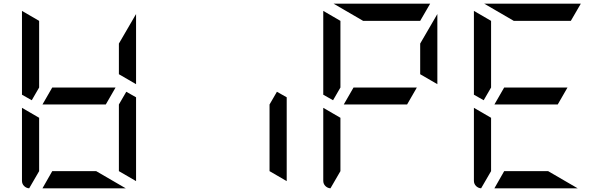

<svg xmlns="http://www.w3.org/2000/svg" viewBox="-20 -1020 3304 1040"><path d="M210 -454 263 -546H606L553 -454ZM717 -564 624 -618V-784L717 -944ZM192 -546 152 -477 99 -507V-959V-961L192 -907ZM661 0H210L263 -93H501ZM138 0Q122 -1 110.5 -12.5Q99 -24 99 -41V-436L192 -382V-93ZM717 -493V-41V-39L624 -93V-454L664 -523Z M1533 -493V-41V-39L1440 -93V-454L1480 -523Z M1842 -454 1895 -546H2238L2185 -454ZM2349 -564 2256 -618V-784L2349 -944ZM1824 -546 1784 -477 1731 -507V-959V-961L1824 -907ZM1947 -907 1787 -1000H2308H2310L2256 -907ZM1770 0Q1754 -1 1742.5 -12.5Q1731 -24 1731 -41V-436L1824 -382V-93Z M2658 -454 2711 -546H3054L3001 -454ZM2640 -546 2600 -477 2547 -507V-959V-961L2640 -907ZM2763 -907 2603 -1000H3124H3126L3072 -907ZM3109 0H2658L2711 -93H2949ZM2586 0Q2570 -1 2558.5 -12.5Q2547 -24 2547 -41V-436L2640 -382V-93Z"/></svg>

Font: DSEG7 Modern Mini
Style: Regular
Weight: 400
Designer: Keshikan(Twitter:@keshinomi_88pro)
Version: Version 0.46